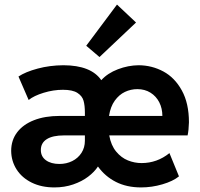

<svg xmlns="http://www.w3.org/2000/svg" viewBox="-20 -819 883 847"><path d="M29.3 -153.3Q29.3 -200.7 55.7 -235.4Q82 -270 130.1 -288.8Q178.2 -307.6 243.2 -307.6H354.5V-322.3Q354.5 -353.5 348.6 -374.5Q342.8 -395.5 321.5 -409.2Q300.3 -422.9 257.8 -422.9Q215.3 -422.9 172.4 -409.7Q129.4 -396.5 106.4 -377.9L61.5 -481.4Q92.3 -502 146 -516.4Q199.7 -530.8 259.8 -531.2Q381.8 -530.8 426.8 -465.3Q454.6 -496.1 500 -513.4Q545.4 -530.8 591.8 -531.2Q650.4 -530.8 700.7 -503.7Q751 -476.6 782.2 -419.9Q813.5 -363.3 813.5 -279.3Q812.5 -244.1 807.6 -221.7H461.9Q469.7 -177.7 492.4 -150.4Q515.1 -123 544.4 -111.3Q573.7 -99.6 604.5 -99.6Q672.9 -99.6 727.5 -143.6L769.5 -41Q743.2 -19.5 696.5 -5.9Q649.9 7.8 602.5 7.8Q539.1 7.8 491.5 -16.4Q443.8 -40.5 412.1 -84.5Q396.5 -60.5 368.9 -39.6Q341.3 -18.6 303 -5.4Q264.6 7.8 219.7 7.8Q163.1 7.8 119.9 -13.4Q76.7 -34.7 53.2 -71.5Q29.8 -108.4 29.3 -153.3ZM242.2 -95.7Q272.9 -95.7 298.6 -108.4Q324.2 -121.1 339.4 -144.5Q354.5 -168 354.5 -198.2V-221.7H262.7Q212.4 -221.7 186.3 -205.1Q160.2 -188.5 160.2 -157.2Q160.2 -128.4 182.6 -112.1Q205.1 -95.7 242.2 -95.7ZM696.3 -307.6Q696.3 -340.8 682.6 -367.7Q668.9 -394.5 643.8 -410.2Q618.7 -425.8 585.9 -425.8Q557.1 -425.8 531.2 -413.6Q505.4 -401.4 486.3 -375Q467.3 -348.6 460.9 -307.6ZM360.4 -617.2 496.1 -798.8 580.1 -719.7 418.9 -567.4Z"/></svg>

Font: Reddit Sans Strawberry
Style: Bold
Weight: 700
Designer: Stephen Hutchings
Foundry: Reddit
Version: Version 1.013